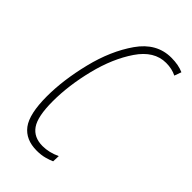

<svg xmlns="http://www.w3.org/2000/svg" viewBox="-178 -589 651 651"><g transform="rotate(45 147.5 -263.0)"><path d="M136 10Q157 10 173.5 5.5Q190 1 201 -4L202 -30Q170 -15 139 -15Q97 -15 76.5 -44.5Q56 -74 56 -147Q56 -223 77 -307.5Q98 -392 138.5 -451.5Q179 -511 236 -511Q264 -511 286 -500L295 -525Q271 -536 236 -536Q166 -536 120.5 -471Q75 -406 52.5 -314.5Q30 -223 30 -145Q30 -60 56.5 -25Q83 10 136 10Z"/></g></svg>

Font: Noto Sans Display Condensed Thin
Style: Italic
Weight: 250
Width: 3
Italic angle: -12°
Designer: Monotype Design Team
Foundry: Monotype Imaging Inc.
Version: Version 1.900